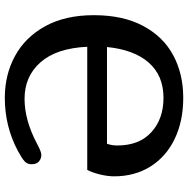

<svg xmlns="http://www.w3.org/2000/svg" viewBox="-12 -736 763 778"><g transform="rotate(-90 369.0 -347.5)"><path d="M43 -266Q43 -292 50.5 -323Q58 -354 69 -375H568Q562 -500 505 -564.5Q448 -629 357 -629Q271 -629 176 -579Q143 -561 130 -561Q115 -561 103.5 -570.5Q92 -580 92 -601Q92 -618 104 -629Q116 -640 146 -656Q245 -709 361 -709Q455 -709 531 -667.5Q607 -626 651.5 -545Q696 -464 696 -348Q696 -230 652.5 -148.5Q609 -67 533.5 -26.5Q458 14 361 14Q267 14 195 -20.5Q123 -55 83 -118.5Q43 -182 43 -266ZM567 -295H175Q168 -276 168 -253Q168 -164 222 -115Q276 -66 361 -66Q451 -66 503.5 -125.5Q556 -185 567 -295Z"/></g></svg>

Font: Maitree Semibold
Style: Regular
Weight: 600
Designer: CadsonDemak Team
Foundry: CadsonDemak
Version: Version 1.010